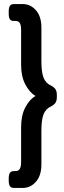

<svg xmlns="http://www.w3.org/2000/svg" viewBox="-20 -788 314 946"><path d="M23 102V91Q23 72 29 63.5Q35 55 48 55H56Q71 55 77.5 44Q84 33 84 10V-162Q84 -220 105 -259.5Q126 -299 155 -315Q126 -332 105 -371.5Q84 -411 84 -468V-640Q84 -664 77.5 -674.5Q71 -685 54 -685H46Q34 -685 28.5 -693.5Q23 -702 23 -721V-732Q23 -751 29 -759.5Q35 -768 49 -768H92Q130 -768 157 -737.5Q184 -707 184 -652V-484Q184 -433 194.5 -405.5Q205 -378 232 -366Q247 -358 253.5 -348Q260 -338 260 -321V-309Q260 -292 253.5 -282Q247 -272 232 -264Q205 -252 194.5 -224.5Q184 -197 184 -146V22Q184 77 157 107.5Q130 138 92 138H49Q35 138 29 129.5Q23 121 23 102Z"/></svg>

Font: Asap-SemiBold
Style: Regular
Weight: 600
Designer: Pablo Cosgaya
Foundry: Omnibus-Type
Version: Version 2.000; ttfautohint (v1.8)